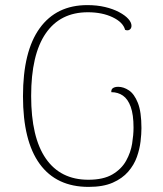

<svg xmlns="http://www.w3.org/2000/svg" viewBox="-20 -720 639 752"><path d="M327 12Q201 12 135.5 -78Q70 -168 70 -343Q70 -519 135.5 -609.5Q201 -700 322 -700Q360 -700 391.5 -692.5Q423 -685 446.5 -672.5Q470 -660 482.5 -646Q495 -632 495 -619Q495 -609 488 -604Q481 -599 470 -603Q462 -633 421 -652.5Q380 -672 324 -672Q216 -672 159 -589Q102 -506 102 -344Q102 -182 159.5 -99Q217 -16 326 -16Q385 -16 420.5 -37Q456 -58 474 -90.5Q492 -123 497.5 -157.5Q503 -192 503 -220Q503 -271 492 -301.5Q481 -332 461.5 -345.5Q442 -359 416 -359Q415 -370 422.5 -375Q430 -380 443 -380Q464 -380 485 -366Q506 -352 520 -317Q534 -282 534 -218Q534 -196 530.5 -166Q527 -136 516 -105Q505 -74 482 -47.5Q459 -21 421.5 -4.5Q384 12 327 12Z"/></svg>

Font: Arima Thin Thin
Style: Regular
Weight: 250
Version: Version 1.100